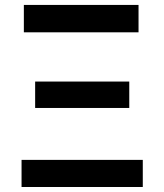

<svg xmlns="http://www.w3.org/2000/svg" viewBox="-20 -747 656 767"><path d="M550.4 0H66.1V-108.3H550.4ZM533.4 -617.9H75.3V-727.3H533.4ZM496.4 -315.7H120.4V-421.2H496.4Z"/></svg>

Font: Linik Sans SemiBold
Style: Regular
Weight: 600
Designer: Rasmus Andersson (font), Cristiano Sobral (main changes)
Foundry: rsms
Version: Version 3.018;June 1, 2022;FontCreator 14.0.0.2814 64-bit; t